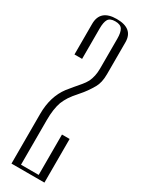

<svg xmlns="http://www.w3.org/2000/svg" viewBox="-191 -734 574 762"><g transform="rotate(30 96.0 -353.0)"><path d="M21 -640Q21 -706 96.5 -706Q172 -706 172 -643V-497Q172 -458 158 -434Q139 -401 117 -376.5Q95 -352 85 -336.5Q75 -321 68 -304Q56 -270 56 -220V-15H137V-200H172V0H21V-228Q21 -307 61 -360Q72 -374 84 -388Q96 -402 106.5 -414.5Q117 -427 124 -440Q137 -467 137 -502V-639Q137 -668 128.5 -681.5Q120 -695 96 -695Q72 -695 64 -681.5Q56 -668 56 -639V-500H21Z"/></g></svg>

Font: Dorsa
Style: Regular
Weight: 400
Version: Version 1.002